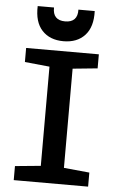

<svg xmlns="http://www.w3.org/2000/svg" viewBox="-57 -865 552 904"><g transform="rotate(5 219.0 -413.0)"><path d="M43 -66.4 164.1 -78.1V-546.9L46.9 -558.6V-625H390.6V-558.6L273.4 -546.9V-78.1L394.5 -66.4V0H43ZM84 -826.2H161.1Q160.2 -795.9 174.8 -780.8Q189.5 -765.6 218.8 -765.6Q248 -765.6 262.7 -780.8Q277.3 -795.9 276.4 -826.2H353.5Q356.4 -751 319.8 -711.4Q283.2 -671.9 218.8 -671.9Q154.3 -671.9 117.7 -711.4Q81.1 -751 84 -826.2Z"/></g></svg>

Font: Sudo Var
Style: Regular
Weight: 400
Monospace: yes
Designer: Jens Kutilek
Foundry: Jens Kutilek
Version: Version 0.065;FEAKit 1.0